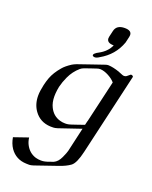

<svg xmlns="http://www.w3.org/2000/svg" viewBox="-179 -813 939 1188"><g transform="rotate(20 290.5 -219.0)"><path d="M346.7 -495.1Q330.1 -483.9 317.9 -483.9Q310.1 -483.9 304.2 -488.3Q299.3 -496.1 309.1 -504.9Q318.8 -513.7 332 -520Q383.8 -547.9 403.3 -593.3Q357.9 -593.3 357.4 -623.5Q357.4 -628.9 358.9 -635.3L368.2 -675.3Q377.9 -717.8 431.6 -717.8Q477.1 -717.8 477.1 -687.5Q477.1 -682.1 475.6 -675.3L466.3 -635.3Q433.6 -543.9 346.7 -495.1ZM398.4 -42.5 253.4 6.8Q236.3 12.2 226.1 12.2H206.1Q137.7 8.8 99.6 -44.4Q70.3 -85.4 70.3 -141.6Q70.3 -157.7 72.8 -175.3Q75.7 -195.8 80.1 -214.8Q85.9 -240.2 94.7 -264.2Q110.4 -305.7 146 -347.2Q163.6 -368.7 199.7 -392.1Q211.9 -399.4 227.1 -405.3Q270 -419.9 312 -434.6Q354.5 -449.2 397.5 -463.9Q406.2 -466.8 414.1 -466.8H416.5Q447.3 -465.3 488.3 -451.2Q491.7 -449.7 492.7 -449.2Q502.4 -444.8 517.1 -439.5Q522.9 -437.5 528.3 -437.5Q536.1 -437.5 543 -441.9Q555.2 -450.7 561 -456.5Q564.5 -460 567.9 -460Q570.3 -460 572.8 -459Q582.5 -455.1 581.1 -449.2L457 87.9Q438.5 168.5 411.1 188.5Q383.8 208.5 337.4 224.1L191.4 274.4Q174.3 279.8 164.6 279.8Q151.9 279.8 144.5 279.3Q76.2 276.9 38.1 222.7Q18.6 193.8 11.7 153.8Q58.1 137.2 106.4 121.1Q109.4 146 119.6 166Q142.6 210.9 188 225.1Q205.6 230 223.1 230Q230 230 236.3 229.5Q247.1 228.5 263.2 223.6Q269.5 221.2 279.8 217.8Q290 214.4 301.3 210.4Q327.6 198.7 343.8 163.1Q359.9 127.4 362.3 115.7ZM411.6 -97.2 476.1 -375.5Q460.4 -394.5 431.2 -410.2Q401.9 -425.8 377 -426.8H375Q365.2 -426.8 354.5 -422.9Q335.4 -417 316.4 -410.2Q297.4 -403.3 278.8 -397Q265.6 -392.1 256.3 -384.3Q218.8 -352.1 197.8 -306.2Q181.6 -271.5 173.3 -237.3Q170.9 -226.6 169.4 -215.3Q166 -192.4 166 -172.4Q166 -130.9 181.2 -101.1Q203.6 -55.7 249.5 -42Q266.6 -36.6 285.6 -36.6Q291.5 -36.6 298.3 -37.1Q309.1 -38.1 325.2 -43.5Q337.4 -47.4 362.8 -56.2Q388.2 -64.9 404.8 -70.8L411.1 -97.2Z"/></g></svg>

Font: Caudex
Style: Italic
Weight: 400
Italic angle: -13°
Version: Version 1.04